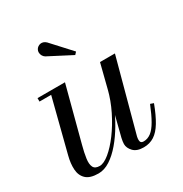

<svg xmlns="http://www.w3.org/2000/svg" viewBox="-163 -808 896 942"><g transform="rotate(-30 285.0 -337.5)"><path d="M126.5 10Q78.5 10 56.5 -10.8Q34.5 -31.5 32.2 -66Q30 -100.5 40.5 -141L117 -440.5H51V-460H206.5L125.5 -152.5Q115 -113.5 110.8 -83.2Q106.5 -53 114.8 -36Q123 -19 149.5 -19Q173 -19 205 -45.2Q237 -71.5 269.8 -115.5Q302.5 -159.5 329.8 -214.5Q357 -269.5 371.5 -327H386.5Q376.5 -285.5 357.2 -239.2Q338 -193 312 -148.8Q286 -104.5 255.5 -68.5Q225 -32.5 192.2 -11.2Q159.5 10 126.5 10ZM382.5 10Q343.5 10 324.5 -10Q305.5 -30 305.5 -52.5Q305.5 -58.5 306.8 -67.8Q308 -77 310 -85L405 -460H489.5L379.5 -52.5Q378.5 -48 378 -43.2Q377.5 -38.5 377.5 -34.5Q377.5 -15.5 396 -15.5Q419 -15.5 438.5 -30.2Q458 -45 476.2 -76.8Q494.5 -108.5 515 -159.5L533.5 -153Q512 -95.5 490.2 -59.5Q468.5 -23.5 442.5 -6.8Q416.5 10 382.5 10ZM317 -550.5 186 -618.5Q178 -623.5 173.2 -631.8Q168.5 -640 168 -649.8Q167.5 -659.5 172.5 -667.5Q176 -673.5 182.2 -678Q188.5 -682.5 196.2 -684Q204 -685.5 212.2 -683Q220.5 -680.5 228.5 -673L329 -563.5Z"/></g></svg>

Font: Bodoni Moda 11pt
Style: Italic
Weight: 400
Italic angle: -13°
Version: Version 2.004